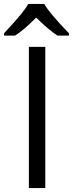

<svg xmlns="http://www.w3.org/2000/svg" viewBox="-48 -951 369 971"><path d="M98 0V-714H181V0ZM-28 -782Q34 -849 59 -880Q84 -911 95 -931H176Q187 -911 213.5 -878.5Q240 -846 301 -782V-771H243Q200 -798 135 -862Q69 -796 28 -771H-28Z"/></svg>

Font: Stephens Clock
Style: Regular
Weight: 400
Designer: Peter Wiegel (catfonts.de) with slight modifications by DT1.org
Version: Version 0.9.1